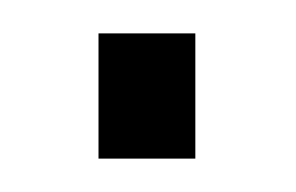

<svg xmlns="http://www.w3.org/2000/svg" viewBox="-20 -357 177 115"><path d="M39 -262V-337H97V-262Z"/></svg>

Font: Saira Ultra Condensed Light
Style: Regular
Weight: 300
Width: 1
Designer: Hector Gatti with collaboration of the Omnibus-Type team
Foundry: Omnibus-Type
Version: Version 1.001; ttfautohint (v1.8)